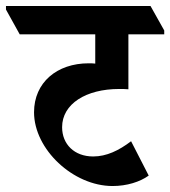

<svg xmlns="http://www.w3.org/2000/svg" viewBox="-76 -645 570 643"><path d="M301 -22C349 -22 393 -36 422 -57L363 -172C322 -141 281 -121 236 -121C173 -121 132 -162 132 -219C132 -297 212 -347 323 -347C333 -347 345 -347 354 -346V-530H474V-543L428 -625H-56V-613L-10 -530H243V-432C235 -433 228 -433 221 -433C115 -433 38 -369 38 -269C38 -145 169 -22 301 -22Z"/></svg>

Font: Noto Serif Devanagari Condensed
Style: Bold
Weight: 700
Width: 3
Designer: Universal Thirst, Indian Type Foundry and the Monotype Design Team
Foundry: Monotype Imaging Inc.
Version: Version 2.004